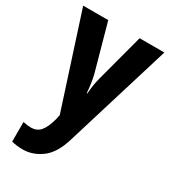

<svg xmlns="http://www.w3.org/2000/svg" viewBox="-192 -641 863 975"><g transform="rotate(30 240.0 -153.0)"><path d="M2 -546H149L225 -272Q231 -247 234.5 -221.5Q238 -196 240 -170H243Q245 -196 248.5 -219Q252 -242 260 -272L333 -546H478L289 72Q262 164 210.5 202Q159 240 102 240Q82 240 66 238Q50 236 35 232V117Q58 123 81 123Q115 123 135.5 100Q156 77 171 23L177 -5Z"/></g></svg>

Font: Noto Sans Kannada Condensed
Style: Bold
Weight: 700
Width: 3
Designer: Jelle Bosma - Monotype Design Team
Foundry: Monotype Imaging Inc.
Version: Version 2.005; ttfautohint (v1.8.4.7-5d5b)